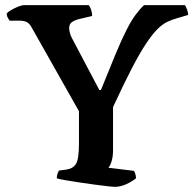

<svg xmlns="http://www.w3.org/2000/svg" viewBox="-20 -724 749 744"><path d="M426 0Q418 0 395.5 -2.5Q373 -5 344 -9Q315 -13 285 -17.5Q255 -22 232 -26Q209 -30 200 -33Q200 -43 203 -51Q206 -59 208 -63L238 -67Q264 -71 275 -90Q286 -109 286 -168V-293L103 -617Q95 -632 84.5 -638Q74 -644 53 -644H17Q15 -648 10.5 -655Q6 -662 6 -672Q11 -678 24 -685.5Q37 -693 51 -698.5Q65 -704 72 -704H324Q329 -698 333 -686.5Q337 -675 337 -662L286 -650Q270 -646 259 -638.5Q248 -631 248 -615Q248 -609 250.5 -597.5Q253 -586 261 -572L365 -375H371Q404 -457 427.5 -513.5Q451 -570 469.5 -606.5Q488 -643 504.5 -665.5Q521 -688 538 -704H697Q701 -697 705 -686.5Q709 -676 709 -666L668 -654Q646 -648 627.5 -639Q609 -630 589.5 -610.5Q570 -591 546 -555Q522 -519 491 -459.5Q460 -400 418 -309V-141Q418 -118 412.5 -99.5Q407 -81 400 -74L499 -62Q501 -59 504 -51Q507 -43 507 -33Q491 -20 468.5 -10Q446 0 426 0Z"/></svg>

Font: Texturina SemiBold
Style: Regular
Weight: 600
Designer: Guillermo Torres Carreño
Foundry: Omnibus-Type
Version: Version 1.002; ttfautohint (v1.8.3)